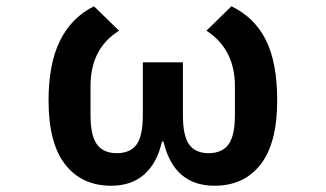

<svg xmlns="http://www.w3.org/2000/svg" viewBox="-20 -580 1040 613"><path d="M135 -259Q135 -376 171.5 -450Q208 -524 280 -560L360 -482Q313 -452 291 -408Q269 -364 269 -305V-212Q269 -147 289.5 -119Q310 -91 353 -91Q396 -91 416 -118.5Q436 -146 436 -212V-381H564V-212Q564 -146 584 -118.5Q604 -91 646 -91Q689 -91 709.5 -119Q730 -147 730 -212V-305Q730 -423 639 -482L719 -560Q793 -524 829 -452Q865 -380 865 -259Q865 -123 812 -55Q759 13 665 13Q535 13 502 -128H497Q482 -60 441 -23.5Q400 13 335 13Q241 13 188 -55Q135 -123 135 -259Z"/></svg>

Font: IBM Plex Sans JP SemiBold
Style: Regular
Weight: 600
Designer: Mike Abbink; Paul van der Laan; Pieter van Rosmalen; Wujin Sim; Yejin Wi; Jinhee Kim; Boomi Park; Yona Kim; Kichan Ma
Foundry: Sandoll Inc.
Version: Version 1.001